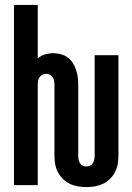

<svg xmlns="http://www.w3.org/2000/svg" viewBox="-20 -755 540 783"><path d="M332 8Q350 8 367 5Q384 2 400 -5.5Q416 -13 428.5 -25.5Q441 -38 449 -53Q457 -68 460 -85.5Q463 -103 463 -120V-530H366V-120Q366 -112 364.5 -104.5Q363 -97 359 -90Q355 -83 347.5 -79.5Q340 -76 332 -76Q324 -76 317 -79.5Q310 -83 306 -90Q302 -97 300.5 -104.5Q299 -112 299 -120V-410Q299 -426 297 -441Q295 -456 290 -471Q285 -486 276.5 -499Q268 -512 255.5 -521Q243 -530 227.5 -534Q212 -538 197 -538Q180 -538 163.5 -533Q147 -528 134 -517V-735H37V0H134V-410Q134 -418 135.5 -426Q137 -434 141.5 -440.5Q146 -447 153 -450.5Q160 -454 168 -454Q176 -454 183 -450.5Q190 -447 194.5 -440.5Q199 -434 200.5 -426Q202 -418 202 -410V-120Q202 -103 205 -85.5Q208 -68 216 -53Q224 -38 236.5 -25.5Q249 -13 264.5 -5.5Q280 2 297.5 5Q315 8 332 8Z"/></svg>

Font: Iosevka SS09
Style: Bold
Weight: 700
Monospace: yes
Designer: Belleve Invis
Foundry: Belleve Invis
Version: Version 5.2.1; ttfautohint (v1.8.3)